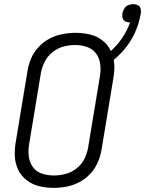

<svg xmlns="http://www.w3.org/2000/svg" viewBox="-20 -902 703 930"><path d="M239 8Q271 8 302.5 2Q334 -4 364 -19.5Q394 -35 417.5 -60.5Q441 -86 454 -116.5Q467 -147 472 -178L529 -523Q533 -545 534 -567.5Q535 -590 531 -612Q566 -641 593.5 -677Q621 -713 638 -754Q655 -795 662 -837Q664 -849 661 -860.5Q658 -872 647.5 -877Q637 -882 625 -882Q613 -882 601 -877Q589 -872 582 -860.5Q575 -849 573 -837Q571 -825 574 -814Q577 -803 587.5 -798Q598 -793 610 -793Q596 -754 572.5 -719Q549 -684 517 -655Q503 -685 476.5 -706Q450 -727 415.5 -735Q381 -743 346 -743Q315 -743 283 -737Q251 -731 221 -715.5Q191 -700 167.5 -675Q144 -650 131 -619.5Q118 -589 113 -557L56 -212Q50 -177 52 -142.5Q54 -108 69 -78Q84 -48 110.5 -28Q137 -8 170.5 0Q204 8 239 8ZM241 -52Q211 -52 183.5 -61Q156 -70 139.5 -92.5Q123 -115 119.5 -144Q116 -173 121 -203L178 -548Q183 -576 196.5 -603Q210 -630 234.5 -649.5Q259 -669 287.5 -676.5Q316 -684 344 -684Q374 -684 401.5 -674.5Q429 -665 445.5 -642.5Q462 -620 465.5 -591Q469 -562 464 -533L407 -188Q402 -159 388.5 -132Q375 -105 350.5 -86Q326 -67 297.5 -59.5Q269 -52 241 -52Z"/></svg>

Font: Iosevka Sparkle Light Oblique
Style: Regular
Weight: 300
Italic angle: -9°
Designer: Belleve Invis
Foundry: Belleve Invis
Version: Version 4.5.0; ttfautohint (v1.8.3)